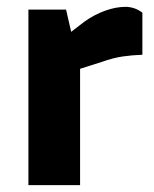

<svg xmlns="http://www.w3.org/2000/svg" viewBox="-20 -541 450 561"><path d="M63 0V-513H173L188 -448L227 -478Q255 -498 286.5 -509.5Q318 -521 347 -521Q359 -521 371.5 -517Q384 -513 396 -504V-381Q366 -380 338.5 -376Q311 -372 277 -360L214 -340V0Z"/></svg>

Font: REM Medium SemiBold
Style: Regular
Weight: 600
Version: Version 1.005;gftools[0.9.28]